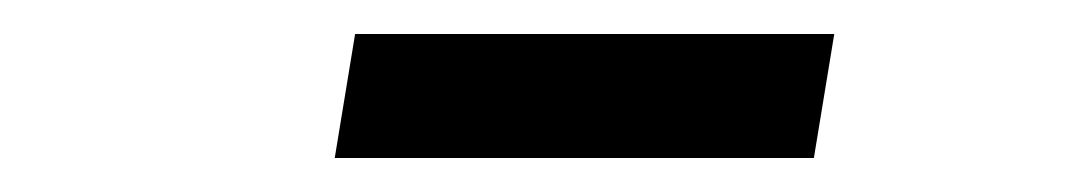

<svg xmlns="http://www.w3.org/2000/svg" viewBox="-20 -727 640 113"><path d="M189 -707H471L459 -634H177Z"/></svg>

Font: IBM Plex Mono Text
Style: Italic
Weight: 450
Italic angle: -9°
Monospace: yes
Designer: Mike Abbink, Paul van der Laan, Pieter van Rosmalen
Foundry: Bold Monday
Version: Version 2.1